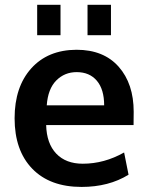

<svg xmlns="http://www.w3.org/2000/svg" viewBox="-20 -753 605 784"><path d="M131.8 -609.4V-733.4H227.1V-609.4ZM337.4 -609.4V-733.4H433.1V-609.4ZM313 10.3Q183.6 10.3 111.6 -64.2Q39.6 -138.7 39.6 -270Q39.6 -397.9 107.4 -473.6Q175.3 -549.3 292.5 -549.8Q403.3 -549.8 464.6 -480.5Q525.9 -411.1 525.9 -296.4Q525.9 -288.1 525.6 -269.5Q525.4 -251 525.4 -242.2H168.5Q170.4 -167 209.7 -125.7Q249 -84.5 317.9 -84.5Q405.8 -84.5 486.8 -130.4L504.9 -39.6Q424.3 10.3 313 10.3ZM170.9 -322.8H405.3Q405.3 -388.2 375.5 -423.3Q345.7 -458.5 293 -458.5Q243.7 -458.5 209.7 -424.3Q175.8 -390.1 170.9 -322.8Z"/></svg>

Font: Oxygen
Style: Bold
Weight: 700
Designer: vernon adams
Foundry: Vernon Adams
Version: Version 0.2.3 webfont; ttfautohint (v0.93.3-1d66) -l 8 -r 50